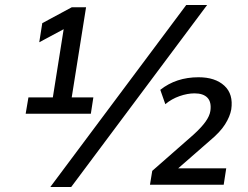

<svg xmlns="http://www.w3.org/2000/svg" viewBox="-20 -734 985 763"><path d="M82 -282 93 -347H190L233 -618L136 -566L148 -642L265 -705H322L265 -347H351L341 -282ZM263 9H180L720 -714H803ZM576 0 585 -55 748 -198Q780 -227 796.5 -250Q813 -273 816 -293Q821 -328 804.5 -345.5Q788 -363 753 -363Q725 -363 693.5 -352Q662 -341 637 -320L617 -377Q680 -427 769 -427Q835 -427 871.5 -393.5Q908 -360 899 -299Q894 -271 874.5 -240Q855 -209 814 -175L688 -65H879L869 0Z"/></svg>

Font: Mulish Medium
Style: Italic
Weight: 500
Italic angle: -9°
Designer: Vernon Adams
Foundry: Vernon Adams
Version: Version 3.603; ttfautohint (v1.8.3)